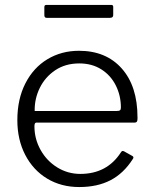

<svg xmlns="http://www.w3.org/2000/svg" viewBox="-20 -745 619 775"><path d="M304 -43Q412 -43 468 -130Q471 -135 474 -135.5Q477 -136 481 -134L515 -115Q518 -113 518.5 -110Q519 -107 516 -103Q479 -45 426 -17.5Q373 10 300 10Q227 10 170.5 -24Q114 -58 82 -119.5Q50 -181 50 -260Q50 -345 82.5 -408.5Q115 -472 171.5 -506Q228 -540 299 -540Q408 -540 471.5 -468.5Q535 -397 535 -271V-265Q535 -258 532.5 -254Q530 -250 521 -250H126Q119 -250 119 -235Q119 -184 144 -139.5Q169 -95 211.5 -69Q254 -43 304 -43ZM451 -297Q461 -297 464.5 -300Q468 -303 468 -311Q468 -359 447.5 -400Q427 -441 389 -465Q351 -489 300 -489Q244 -489 203 -461.5Q162 -434 140.5 -390Q119 -346 120 -297ZM437 -684Q437 -673 424 -673H168Q159 -673 159 -684V-716Q159 -725 166 -725H430Q437 -725 437 -717Z"/></svg>

Font: Libre Franklin Light
Style: Regular
Weight: 300
Designer: Pablo Impallari, Rodrigo Fuenzalida
Foundry: Impallari Type
Version: Version 1.002; ttfautohint (v1.5)